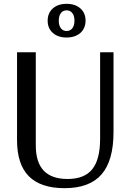

<svg xmlns="http://www.w3.org/2000/svg" viewBox="-20 -973 682 1003"><path d="M317 10Q193 10 131 -52Q69 -114 69 -241V-700H167V-213Q167 -125 208.5 -81.5Q250 -38 333 -38Q421 -38 462 -89Q503 -140 503 -249V-700H573V-283Q573 -134 510.5 -62Q448 10 317 10ZM328 -777Q283 -777 256 -801Q229 -825 229 -865Q229 -905 256 -929Q283 -953 328 -953Q373 -953 400 -929Q427 -905 427 -865Q427 -839 415 -819Q403 -799 380.5 -788Q358 -777 328 -777ZM328 -811Q347 -811 358 -825.5Q369 -840 369 -865Q369 -890 358 -904.5Q347 -919 328 -919Q309 -919 298 -904.5Q287 -890 287 -865Q287 -840 298 -825.5Q309 -811 328 -811Z"/></svg>

Font: Sutasoma
Style: Regular
Weight: 400
Designer: Izhar Fathurrohim, Akbar Rohmanto, Arusyal Khofiqoini
Foundry: Kiwari Kolektiv
Version: Version 1.102